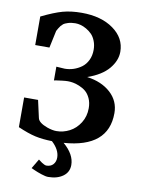

<svg xmlns="http://www.w3.org/2000/svg" viewBox="-97 -752 756 1026"><g transform="rotate(10 281.5 -239.5)"><path d="M142.1 176.8 172.9 125Q173.8 125.5 180.2 130.4Q186.5 135.3 192.1 139.2Q197.8 143.1 205.1 146.5Q212.4 149.9 216.8 149.9Q240.7 149.9 253.9 135.3Q267.1 120.6 267.1 98.1Q267.1 55.7 224.1 16.1Q172.4 15.1 132.8 6.3Q93.3 -2.4 37.1 -26.9V-188H112.8L133.8 -94.2Q138.2 -68.8 188 -50.8Q216.8 -41 237.8 -41Q274.9 -41 308.8 -58.6Q342.8 -76.2 365 -111.3Q387.2 -146.5 387.2 -190.9Q387.2 -221.2 376.5 -244.4Q365.7 -267.6 350.3 -280.3Q335 -293 315.2 -301Q295.4 -309.1 280.5 -311.5Q265.6 -314 252.9 -314Q241.2 -314 222.4 -311.8Q203.6 -309.6 190.9 -307.6L178.2 -305.2V-379.9Q218.3 -377 224.1 -377Q248 -377 271.2 -384.5Q294.4 -392.1 314.5 -406.7Q334.5 -421.4 346.7 -446.3Q358.9 -471.2 358.9 -502.9Q358.9 -528.8 350.3 -550.5Q341.8 -572.3 328.6 -585.7Q315.4 -599.1 298.8 -608.6Q282.2 -618.2 267.1 -622.1Q252 -626 238.8 -626Q215.3 -626 197.8 -620.1Q180.2 -614.3 174.6 -609.6Q168.9 -605 162.1 -597.2Q159.2 -594.2 152.1 -582.5Q145 -570.8 144 -567.9L124 -474.1H46.9V-628.9Q114.7 -662.1 159.9 -674.6Q205.1 -687 262.2 -687Q368.2 -687 434.6 -639.4Q501 -591.8 501 -517.1Q501 -469.2 463.9 -425Q426.8 -380.9 350.1 -354Q429.7 -343.3 478.3 -299.1Q526.9 -254.9 526.9 -189Q526.9 -2.9 287.1 14.2Q348.1 66.4 348.1 124Q348.1 163.1 316.9 185.5Q285.6 208 236.8 208Q223.6 208 200 200.2Q176.3 192.4 159.2 184.6Z"/></g></svg>

Font: Veleka
Style: Bold
Weight: 700
Designer: Stefan Peev, Context Ltd, 2016; SIL International, 1997-2014.
Foundry: Stefan Peev, Context Ltd, 2016
Version: Version 1.000